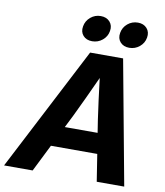

<svg xmlns="http://www.w3.org/2000/svg" viewBox="-138 -1027 950 1108"><g transform="rotate(10 337.5 -473.0)"><path d="M-38.1 0 337.9 -727.5H531.2L666 0H504.9L480 -158.7H208.5L129.4 0ZM268.6 -278.8H460.9L449.2 -354Q441.4 -409.7 433.6 -467.3Q425.8 -524.9 418 -592.8Q387.2 -524.9 360.1 -467.3Q333 -409.7 306.2 -354ZM555.2 -793.9Q521 -793.9 502 -815.4Q482.9 -836.9 488.8 -869.6Q494.1 -902.3 520 -924.1Q545.9 -945.8 580.1 -945.8Q613.8 -945.8 633.1 -924.1Q652.3 -902.3 646.5 -869.6Q641.1 -836.9 615 -815.4Q588.9 -793.9 555.2 -793.9ZM337.4 -793.9Q303.2 -793.9 284.4 -815.4Q265.6 -836.9 271.5 -869.6Q276.9 -902.3 302.7 -924.1Q328.6 -945.8 362.3 -945.8Q396.5 -945.8 415.8 -924.1Q435.1 -902.3 429.2 -869.6Q423.8 -836.9 397.7 -815.4Q371.6 -793.9 337.4 -793.9Z"/></g></svg>

Font: Inter Display
Style: Bold Italic
Weight: 700
Italic angle: -9.39999°
Designer: Rasmus Andersson
Foundry: rsms
Version: Version 4.000;git-a52131595